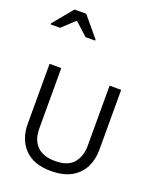

<svg xmlns="http://www.w3.org/2000/svg" viewBox="-201 -1260 1133 1386"><g transform="rotate(20 365.5 -567.0)"><path d="M640 -252Q640 -178 610 -118.5Q580 -59 518.5 -24.5Q457 10 362 10Q229 10 159.5 -62.5Q90 -135 90 -254V-714H180V-251Q180 -164 226.5 -116Q273 -68 367 -68Q464 -68 507.5 -119.5Q551 -171 551 -252V-714H640ZM0 -984V-992L125 -1144H215L342 -992V-984H268L169 -1074L72 -984Z"/></g></svg>

Font: Noto Sans Tifinagh SIL
Style: Regular
Weight: 400
Designer: JamraPatel
Foundry: JamraPatel LLC
Version: Version 2.006; ttfautohint (v1.8.4.7-5d5b)